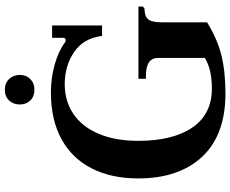

<svg xmlns="http://www.w3.org/2000/svg" viewBox="-99 -841 950 792"><g transform="rotate(-90 376.0 -445.0)"><path d="M341 -838Q341 -865 357.5 -882.5Q374 -900 402 -900Q429 -900 446 -882.5Q463 -865 463 -838Q463 -812 446 -795Q429 -778 402 -778Q374 -778 357.5 -795Q341 -812 341 -838ZM36 -350Q36 -460 77 -541Q118 -622 197.5 -666Q277 -710 391 -710Q451 -710 507 -694Q563 -678 597 -652Q602 -649 606 -649Q616 -649 616 -660V-705H667V-499H624Q614 -576 557 -614.5Q500 -653 425 -653Q354 -653 301 -616.5Q248 -580 219.5 -511.5Q191 -443 191 -350Q191 -207 246 -126.5Q301 -46 407 -46Q486 -46 533 -75V-268Q533 -318 460 -318H447V-349H745V-331L737 -324Q705 -324 692.5 -309Q680 -294 680 -255V-66Q613 -24 545 -7Q477 10 387 10Q215 10 125.5 -86Q36 -182 36 -350Z"/></g></svg>

Font: Taviraj SemiBold
Style: Regular
Weight: 600
Designer: Katatrad Team
Foundry: CadsonDemak
Version: Version 1.001